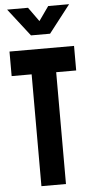

<svg xmlns="http://www.w3.org/2000/svg" viewBox="-64 -1016 502 1052"><g transform="rotate(-5 187.5 -490.0)"><path d="M120 0V-615H10V-750H365V-615H255V0ZM135 -828 17 -980H132L188 -902L243 -980H358L240 -828Z"/></g></svg>

Font: Mohave Light
Style: Regular
Weight: 300
Designer: Gumpita Rahayu
Foundry: Tokotype
Version: Version 2.003